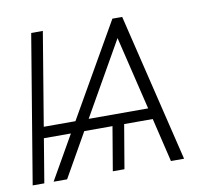

<svg xmlns="http://www.w3.org/2000/svg" viewBox="-77 -621 779 697"><g transform="rotate(-10 313.0 -273.0)"><path d="M499 0 460.4 -161.6H355L327.6 0H284.7L312 -161.6H208L116.2 0H66.4L158.7 -161.6H59.1L32.2 0H-10.7L80.1 -545.9H123L65.9 -202.6H182.6L379.4 -545.9H415.5L547.4 0ZM231.4 -202.6H450.7L385.7 -472.7V-473.6L385.3 -472.7Z"/></g></svg>

Font: Inter Display Extra Light
Style: Italic
Weight: 200
Italic angle: -9.39999°
Designer: Rasmus Andersson
Foundry: rsms
Version: Version 4.000;git-4fc901f